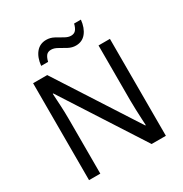

<svg xmlns="http://www.w3.org/2000/svg" viewBox="-205 -1069 1169 1225"><g transform="rotate(-30 380.0 -456.5)"><path d="M663 0H558L176 -593H172Q174 -558 177 -506Q180 -454 180 -399V0H97V-714H201L582 -123H586Q585 -139 583.5 -171Q582 -203 580.5 -241Q579 -279 579 -311V-714H663ZM197 -784Q203 -843 231.5 -877.5Q260 -912 307 -912Q337 -912 363.5 -897.5Q390 -883 414 -869Q438 -855 459 -855Q482 -855 494.5 -869.5Q507 -884 514 -913H564Q558 -855 530 -820Q502 -785 455 -785Q427 -785 400.5 -799Q374 -813 349.5 -827.5Q325 -842 303 -842Q279 -842 267 -827.5Q255 -813 248 -784Z"/></g></svg>

Font: Noto Sans Kawi
Style: Regular
Weight: 400
Designer: Fadhl Haqq
Version: Version 1.000